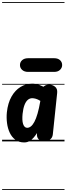

<svg xmlns="http://www.w3.org/2000/svg" viewBox="-25 -1349 636 1832"><path d="M206 10Q156 10 122 -15.2Q88 -40.5 68.2 -82.2Q48.5 -124 42 -175Q35.5 -226 40.5 -277Q50 -365.5 84.5 -426.8Q119 -488 171 -519.5Q223 -551 284 -551Q299 -551 316.2 -547.5Q333.5 -544 352 -537.5Q370.5 -531 390 -521.5L397.5 -527.5Q407 -535 419.2 -538Q431.5 -541 445 -541Q476.5 -541 500.5 -521.5Q524.5 -502 520.5 -463L479 -66.5Q475.5 -33 450.5 -16.5Q425.5 0 397 0Q366 0 345 -19.2Q324 -38.5 328 -75.5L328.5 -80Q315 -58.5 297.5 -37.8Q280 -17 257.5 -3.5Q235 10 206 10ZM190.5 -262.5Q187.5 -233 188.5 -208.5Q189.5 -184 195.2 -166.2Q201 -148.5 210.8 -139Q220.5 -129.5 234.5 -129.5Q252.5 -129.5 269.8 -143Q287 -156.5 303 -186.2Q319 -216 333.2 -264.8Q347.5 -313.5 359.5 -383.5L360 -386.5Q336.5 -401 317.2 -406.5Q298 -412 282.5 -412Q258.5 -412 239.8 -395.8Q221 -379.5 208.5 -346.5Q196 -313.5 190.5 -262.5ZM206 10Q156 10 122 -15.2Q88 -40.5 68.2 -82.2Q48.5 -124 42 -175Q35.5 -226 40.5 -277Q50 -365.5 84.5 -426.8Q119 -488 171 -519.5Q223 -551 284 -551Q299 -551 316.2 -547.5Q333.5 -544 352 -537.5Q370.5 -531 390 -521.5L397.5 -527.5Q407 -535 419.2 -538Q431.5 -541 445 -541Q476.5 -541 500.5 -521.5Q524.5 -502 520.5 -463L479 -66.5Q475.5 -33 450.5 -16.5Q425.5 0 397 0Q366 0 345 -19.2Q324 -38.5 328 -75.5L328.5 -80Q315 -58.5 297.5 -37.8Q280 -17 257.5 -3.5Q235 10 206 10ZM190.5 -262.5Q187.5 -233 188.5 -208.5Q189.5 -184 195.2 -166.2Q201 -148.5 210.8 -139Q220.5 -129.5 234.5 -129.5Q252.5 -129.5 269.8 -143Q287 -156.5 303 -186.2Q319 -216 333.2 -264.8Q347.5 -313.5 359.5 -383.5L360 -386.5Q336.5 -401 317.2 -406.5Q298 -412 282.5 -412Q258.5 -412 239.8 -395.8Q221 -379.5 208.5 -346.5Q196 -313.5 190.5 -262.5ZM242.5 -663Q207.5 -663 186.5 -682Q165.5 -701 165.5 -728.5Q165.5 -756.5 186.5 -775Q207.5 -793.5 242.5 -793.5H492Q527.5 -793.5 547.8 -775Q568 -756.5 568 -728.5Q568 -702 547.8 -682.5Q527.5 -663 492 -663ZM-5 455H590.5V463H-5ZM-5 -16H590.5V0H-5ZM-5 -549H590.5V-541H-5ZM-5 -1329H590.5V-1321H-5Z"/></svg>

Font: Edu SA Dotted Guide
Style: Regular
Weight: 400
Designer: Tina and Corey Anderson, Eben Sorkin, Mirko Velimirovic
Foundry: Google for Education
Version: Version 2.000